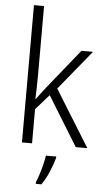

<svg xmlns="http://www.w3.org/2000/svg" viewBox="-64 -799 572 1059"><g transform="rotate(5 222.5 -269.5)"><path d="M136 -373Q136 -342 135 -309.5Q134 -277 133 -245H135Q147 -261 160 -278.5Q173 -296 185 -311L363 -532H427L248 -313L442 0H378L210 -273L136 -189V0H80V-760H136ZM275 69Q266 103 248 145.5Q230 188 207 221H176V211Q183 195 192 167.5Q201 140 208 111Q215 82 218 61H275Z"/></g></svg>

Font: Noto Sans Georgian SemiCondensed Light
Style: Regular
Weight: 300
Width: 4
Designer: Monotype Design Team, Akaki Razmadze
Foundry: Google LLC
Version: Version 2.005; ttfautohint (v1.8.4.7-5d5b)